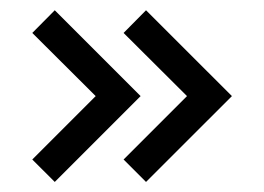

<svg xmlns="http://www.w3.org/2000/svg" viewBox="-20 -448 523 380"><path d="M88.4 -87.9 43.9 -132.3 169.4 -257.8 43.9 -382.8 88.4 -427.7 258.3 -257.8ZM269 -87.9 224.6 -132.3 350.1 -257.8 224.6 -382.8 269 -427.7 439 -257.8Z"/></svg>

Font: Estedad
Style: regular
Weight: 400
Version: Version 0.7(Beta10)